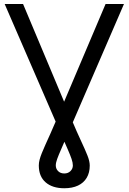

<svg xmlns="http://www.w3.org/2000/svg" viewBox="-20 -748 658 983"><path d="M3.9 -727.5H98.1L346.7 -135.7Q374.5 -69.8 395.3 -25.6Q416 18.6 427.7 48.1Q439.5 77.6 439.5 99.6Q439.5 136.2 423.8 162.4Q408.2 188.5 379.2 202.1Q350.1 215.8 309.1 215.8Q248.5 215.8 213.6 185.5Q178.7 155.3 178.7 99.1Q178.7 85.4 182.6 70.1Q186.5 54.7 194.1 35.9Q201.7 17.1 212.6 -7.3Q223.6 -31.7 237.8 -63.2Q252 -94.7 269 -134.8L520.5 -727.5H614.7L324.2 -55.7Q305.7 -12.2 292.7 17.1Q279.8 46.4 272.7 65.9Q265.6 85.4 265.6 99.1Q265.6 116.2 277.6 128.2Q289.6 140.1 309.1 140.1Q328.6 140.1 340.8 127.9Q353 115.7 353 99.1Q353 85 346.4 65.7Q339.8 46.4 326.9 16.8Q314 -12.7 294.9 -56.2Z"/></svg>

Font: V-Inter
Style: Regular-375
Weight: 375
Designer: Rasmus Andersson
Foundry: rsms
Version: Version 4.000;git-4146feb